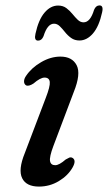

<svg xmlns="http://www.w3.org/2000/svg" viewBox="-20 -679 399 709"><path d="M184 -69Q198.5 -69 222.5 -90Q230 -94.5 236 -97Q242 -99.5 248.5 -95.5Q262.5 -86 248 -60.5Q231 -30.5 197.2 -10.2Q163.5 10 124 10Q77 10 61.8 -21Q46.5 -52 71.5 -113.5L149 -317.5Q165.5 -360 163.8 -376.2Q162 -392.5 144.5 -392.5Q129 -392.5 103.5 -370.5Q85.5 -359 76 -364Q69 -368.5 68.8 -378Q68.5 -387.5 76 -398.5Q96 -428.5 131.5 -449.2Q167 -470 203 -470Q246.5 -470 263 -438.2Q279.5 -406.5 252.5 -339.5L177 -139.5Q162 -99.5 164.8 -84.2Q167.5 -69 184 -69ZM273.5 -529.5Q255.5 -529.5 242.7 -538.8Q229.8 -548 220 -560.5Q210.1 -573 200.7 -582.2Q191.2 -591.5 179.4 -591.5Q155.1 -591.5 140.8 -545.5Q134.1 -529 120.6 -529Q105.1 -529 111 -554.5Q122.3 -606.5 144.6 -632.5Q166.8 -658.5 194.6 -658.5Q212.6 -658.5 225.2 -649Q237.8 -639.5 247.7 -627.2Q257.6 -615 267.2 -605.8Q276.9 -596.5 288.6 -596.5Q313.4 -596.5 327.3 -642.5Q334 -659 347.4 -659Q363 -659 357.1 -633.5Q345.8 -581.5 323.3 -555.5Q300.8 -529.5 273.5 -529.5Z"/></svg>

Font: Fraunces 9pt Soft
Style: Italic
Weight: 400
Italic angle: -16°
Version: Version 1.000;[0bf87f6ff]